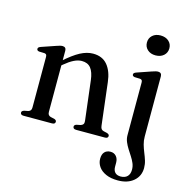

<svg xmlns="http://www.w3.org/2000/svg" viewBox="-128 -813 1151 1170"><g transform="rotate(15 447.0 -228.5)"><path d="M204.5 -448.5V-63.5Q204.5 -51 209.2 -44.8Q214 -38.5 223.5 -35.5L246.5 -30.5Q261 -26 261 -15.5Q261 0 240.5 0H61.5Q51.5 0 46.5 -4Q41.5 -8 41.5 -15Q41.5 -20.5 45.2 -24.2Q49 -28 57 -30.5L82 -35.5Q91.5 -38.5 96.2 -44.5Q101 -50.5 101 -63V-381Q101 -391.5 97.5 -396Q94 -400.5 86 -401.5L51.5 -402.5Q44 -404 40.8 -407.2Q37.5 -410.5 37.5 -415.5Q37.5 -421.5 41.2 -425.2Q45 -429 55 -432.5L142.5 -462.5Q156.5 -467.5 165.5 -469.8Q174.5 -472 181.5 -472Q193 -472 198.8 -465.8Q204.5 -459.5 204.5 -448.5ZM191 -344.5 173.5 -362 194.5 -380.5Q252.5 -432 294 -453.8Q335.5 -475.5 374 -475.5Q432.5 -475.5 464.8 -436.8Q497 -398 504.5 -331L536 -65.5Q537.5 -52 542.2 -45Q547 -38 557.5 -35.5L579 -30.5Q587 -28 590.8 -24.2Q594.5 -20.5 594.5 -15Q594.5 -8 589.8 -4Q585 0 574.5 0H394Q373 0 373 -15.5Q373 -26 387 -30.5L412 -35.5Q422.5 -38.5 427.8 -45.5Q433 -52.5 431.5 -65.5L401.5 -316Q395.5 -365.5 376 -390Q356.5 -414.5 319 -414.5Q295.5 -414.5 269.2 -401.5Q243 -388.5 212 -362.5ZM807.5 -69Q807.5 -43 814.2 -19.5Q821 4 830.2 26.5Q839.5 49 846.5 71.2Q853.5 93.5 853.5 117.5Q853.5 168.5 816.5 200.2Q779.5 232 717.5 232Q673 232 642.2 218.2Q611.5 204.5 595.8 181.8Q580 159 580 132Q580 103.5 593.8 89Q607.5 74.5 631 74.5Q653.5 74.5 667 90Q680.5 105.5 680.5 130.5V154.5Q680.5 179 692.8 191.8Q705 204.5 729 204.5Q756 204 770.5 189Q785 174 785 146Q785 125.5 777 106.5Q769 87.5 756.8 68.8Q744.5 50 732.5 31Q720.5 12 712.2 -8Q704 -28 704 -49.5V-381Q704 -391.5 700.5 -396Q697 -400.5 689 -401.5L654.5 -402.5Q647 -404 643.5 -407.2Q640 -410.5 640 -415.5Q640 -421.5 644 -425.2Q648 -429 658 -432.5L745 -462.5Q760 -467.5 768.8 -469.8Q777.5 -472 784 -472Q796 -472 801.8 -465.8Q807.5 -459.5 807.5 -448.5ZM742 -563.5Q711 -563.5 691.5 -581.2Q672 -599 672 -626.5Q672 -654 691.5 -671.5Q711 -689 742 -689Q774 -689 793.8 -671.5Q813.5 -654 813.5 -626.5Q813.5 -599 793.8 -581.2Q774 -563.5 742 -563.5Z"/></g></svg>

Font: Fraunces 36pt
Style: Regular
Weight: 400
Version: Version 1.000;[b76b70a41]